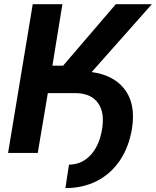

<svg xmlns="http://www.w3.org/2000/svg" viewBox="-20 -748 763 939"><path d="M251.5 -292.5 269 -399.4H368.2Q509.3 -399.4 577.9 -325Q646.5 -250.5 625.5 -119.1Q610.4 -28.3 566.2 36.9Q522 102.1 454.1 137Q386.2 171.9 299.8 171.9L317.4 57.1Q378.4 57.1 421.6 12Q464.8 -33.2 478.5 -112.3Q493.7 -195.8 459.5 -243.9Q425.3 -292 350.1 -292.5ZM19.5 0 140.1 -727.5H285.2L236.3 -426.8H288.6L546.4 -727.5H722.7L336.9 -292.5H213.9L164.6 0Z"/></svg>

Font: Inter 16pt
Style: Bold Italic
Weight: 700
Italic angle: -9.3988°
Version: Version 4.001;git-66647c0bb